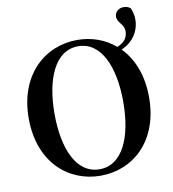

<svg xmlns="http://www.w3.org/2000/svg" viewBox="-97 -980 978 1084"><g transform="rotate(-10 392.5 -438.5)"><path d="M196 -370C196 -569 260 -723 393 -723C526 -723 590 -569 590 -370C590 -170 526 -18 393 -18C260 -18 196 -170 196 -370ZM393 -759C210 -759 48 -621 48 -370C48 -117 209 19 393 19C578 19 738 -118 738 -370C738 -498 697 -596 632 -662C697 -689 738 -748 738 -817C738 -843 732 -861 724 -882C712 -892 700 -896 683 -896C654 -896 633 -874 633 -851C633 -814 672 -802 672 -761C672 -725 653 -697 611 -681C551 -733 474 -759 393 -759Z"/></g></svg>

Font: Noto Serif CJK HK
Style: Bold
Weight: 700
Designer: Ryoko NISHIZUKA 西塚涼子 (kana & ideographs); Frank Grießhammer (Latin, Greek & Cyrillic); Wenlong ZHANG 张文龙 (bopomofo); San
Foundry: Adobe
Version: Version 2.001;hotconv 1.1.0;makeotfexe 2.6.0